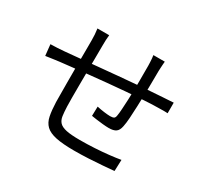

<svg xmlns="http://www.w3.org/2000/svg" viewBox="-157 -996 1315 1237"><g transform="rotate(30 500.0 -377.0)"><path d="M739.7 -771.3Q738.7 -763 737.9 -750Q737 -737 736.3 -723.5Q735.6 -710 735.2 -698.6Q734.8 -667.9 734.6 -635Q734.4 -602.2 733.9 -571.6Q733.4 -541 732.4 -515Q731.4 -477.2 729.7 -431.6Q728 -386.1 725.3 -345.2Q722.6 -304.3 717 -278.1Q710.5 -244.9 692.6 -232.7Q674.8 -220.5 640.5 -220.5Q622.3 -220.5 596.1 -223Q570 -225.5 546 -228.9Q522 -232.3 508.1 -234.7L509.9 -304.3Q536.2 -298.4 564.5 -294.7Q592.9 -291 609.5 -291Q628.6 -291 637.3 -296.3Q645.9 -301.5 648.1 -318.1Q651.7 -337.7 653.6 -370.3Q655.5 -402.9 657.5 -441.3Q659.4 -479.8 659.8 -514.6Q660.4 -543 660.4 -574.3Q660.4 -605.6 660.4 -637.3Q660.4 -668.9 660.4 -695.9Q660.4 -707.4 659.5 -721.5Q658.6 -735.5 657.7 -749Q656.8 -762.5 654.8 -771.3ZM344.3 -739.8Q342.1 -722.4 341.2 -702.1Q340.4 -681.8 340.4 -658.8Q340.4 -626.9 339.9 -577.7Q339.4 -528.5 338.9 -472.9Q338.4 -417.3 338.2 -364.1Q338 -310.9 338 -268.9Q338 -226.9 339 -206Q340.6 -165.5 344.5 -137.8Q348.4 -110.1 364.3 -93Q380.2 -75.9 416.3 -68.1Q452.4 -60.4 516.8 -60.4Q571.3 -60.4 627.4 -63.6Q683.4 -66.8 732.5 -72.3Q781.7 -77.9 814.4 -83.7L811.4 0.6Q778.4 3.9 729.4 7.7Q680.4 11.6 626.1 14.4Q571.8 17.2 520.9 17.2Q434.3 17.2 383.3 6.3Q332.3 -4.6 307 -29.2Q281.7 -53.7 273.5 -94.7Q265.2 -135.6 263.2 -195Q263.2 -216.4 262.7 -254.9Q262.2 -293.3 262.2 -341.5Q262.2 -389.6 262.2 -439.8Q262.2 -490 262.5 -534.8Q262.8 -579.6 262.8 -611.7Q262.8 -643.8 262.8 -655.3Q262.8 -677.9 261.5 -697.6Q260.3 -717.3 256.9 -739.8ZM45.2 -500.5Q68.9 -500.5 95.6 -502.2Q122.3 -503.9 149.3 -506Q181.9 -509 243 -514.8Q304 -520.6 381.4 -528.1Q458.7 -535.5 542.1 -543Q625.4 -550.5 703.8 -556.8Q782.2 -563.1 843.7 -566.5Q863.5 -567.9 883.7 -568.9Q904 -570 921.6 -571.4V-492.7Q914.5 -493.7 900.7 -493.5Q886.9 -493.3 871.5 -493.2Q856.1 -493 843.3 -492.6Q803.5 -492.2 746 -488.5Q688.6 -484.8 622.2 -479.3Q555.9 -473.8 486.9 -467.3Q418 -460.8 354.2 -454Q290.4 -447.2 238.6 -441.6Q186.9 -436 155 -432.3Q139.6 -430.3 121.2 -427.9Q102.9 -425.4 85.2 -422.8Q67.5 -420.2 53.9 -418.2Z"/></g></svg>

Font: Shanggu Sans SC VF
Style: Regular
Weight: 250
Designer: GuiWonder
Version: Version 1.021